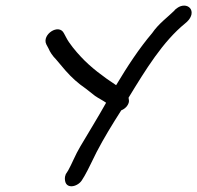

<svg xmlns="http://www.w3.org/2000/svg" viewBox="-20 -696 703 684"><path d="M153 -523C158 -511 167 -497 180 -484L213 -445C236 -419 257 -400 286 -380L319 -354C334 -344 347 -338 358 -330C329 -278 296 -225 266 -174C248 -144 236 -112 223 -89L214 -75V-74C210 -65 211 -57 212 -51C218 -20 260 -32 273 -56L281 -69C296 -95 310 -127 324 -154C350 -204 380 -253 412 -303C425 -308 436 -319 439 -332C440 -338 439 -340 438 -348C499 -448 560 -548 640 -613C646 -618 658 -628 662 -644C666 -663 653 -676 636 -676C618 -676 606 -663 602 -660V-659C580 -637 545 -612 522 -578C476 -524 434 -460 394 -393C394 -393 395 -392 393 -393C349 -422 303 -456 268 -494C250 -513 226 -542 216 -562L208 -577C190 -614 128 -573 145 -538Z"/></svg>

Font: Stray Cat
Style: ExBdObl
Weight: 800
Version: Version 1.0